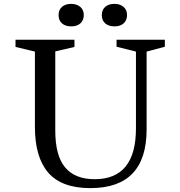

<svg xmlns="http://www.w3.org/2000/svg" viewBox="-20 -955 930 990"><path d="M581 -750H830V-714L736 -689V-288Q736 15 446 15Q298 15 229 -64.5Q160 -144 160 -301V-689L60 -713V-750H364V-713L265 -690V-282Q265 -152 316 -91.5Q367 -31 468 -31Q681 -31 681 -293V-689L581 -714ZM282 -877Q282 -904 299.5 -919.5Q317 -935 346.5 -935Q376 -935 394 -919.5Q412 -904 412 -877.5Q412 -851 395 -835Q378 -819 347.5 -819Q317 -819 299.5 -834.5Q282 -850 282 -877ZM505 -877Q505 -904 522.5 -919.5Q540 -935 569.5 -935Q599 -935 617 -919.5Q635 -904 635 -877.5Q635 -851 618 -835Q601 -819 570.5 -819Q540 -819 522.5 -834.5Q505 -850 505 -877Z"/></svg>

Font: Ledger
Style: Regular
Weight: 400
Designer: Denis Masharov
Foundry: Denis Masharov
Version: 1.001